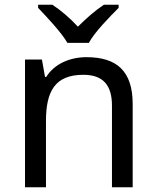

<svg xmlns="http://www.w3.org/2000/svg" viewBox="-20 -786 658 806"><path d="M263 -606H353C377 -651 440 -715 478 -753V-766H416C381 -743 343 -710 307 -674C274 -710 235 -743 200 -766H140V-753C176 -715 237 -651 263 -606ZM343 -546C275 -546 209 -519 174 -463H169L156 -536H85V0H173V-278C173 -403 211 -472 330 -472C412 -472 450 -429 450 -343V0H537V-349C537 -487 471 -546 343 -546Z"/></svg>

Font: Noto Sans Sinhala UI
Style: Regular
Weight: 400
Designer: Jelle Bosma - Monotype Design Team
Foundry: Monotype Imaging Inc.
Version: Version 2.006